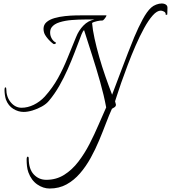

<svg xmlns="http://www.w3.org/2000/svg" viewBox="-20 -633 982 1103"><path d="M265 450Q228 450 194 426.5Q160 403 143 357Q137 340 135 321.5Q133 303 133 285Q133 267 139 267Q145 267 145 277Q145 338 174 369Q203 400 246 400Q303 400 348.5 371.5Q394 343 430 296Q466 249 494.5 193.5Q523 138 546.5 83Q570 28 590 -16Q577 -86 555.5 -162Q534 -238 509.5 -314.5Q485 -391 463 -460Q456 -455 448.5 -436Q441 -417 438 -408Q425 -374 407.5 -328.5Q390 -283 368.5 -234.5Q347 -186 320.5 -139.5Q294 -93 262 -55Q247 -36 221 -21.5Q195 -7 167 1.5Q139 10 116 10Q85 10 56.5 -7.5Q28 -25 14 -61Q10 -74 8 -88.5Q6 -103 6 -117Q6 -131 11 -131Q16 -131 16 -123Q16 -76 42 -45Q68 -14 104 -14Q139 -14 174 -31Q209 -48 237 -78Q282 -128 313 -184Q344 -240 368 -300Q392 -360 417 -420Q432 -458 459 -486Q486 -514 522 -521H467Q432 -521 393 -518Q354 -515 322 -505Q290 -495 276 -475Q268 -463 268 -446Q268 -428 277 -412Q286 -396 300 -389Q302 -387 302 -387Q302 -384 297.5 -381.5Q293 -379 288 -380Q280 -385 268 -396.5Q256 -408 246.5 -421Q237 -434 234 -443Q230 -455 230 -467Q230 -491 247.5 -506Q265 -521 293 -529Q321 -537 353.5 -540.5Q386 -544 416 -544.5Q446 -545 468 -545H589Q594 -546 589.5 -538Q585 -530 578.5 -522.5Q572 -515 568 -515Q558 -516 537.5 -511.5Q517 -507 509 -501Q512 -463 523 -412.5Q534 -362 550 -306Q566 -250 585.5 -194Q605 -138 624 -89Q655 -171 676.5 -228Q698 -285 715.5 -330Q733 -375 751 -419Q775 -476 799.5 -521.5Q824 -567 848 -589Q860 -600 877 -606.5Q894 -613 909 -613Q923 -613 933 -606.5Q943 -600 942 -586L941 -550Q941 -549 936 -548Q931 -547 932 -548Q933 -561 922 -566.5Q911 -572 904 -572Q882 -572 857.5 -544.5Q833 -517 808 -471.5Q783 -426 759 -371Q735 -316 714 -260.5Q693 -205 676.5 -158Q660 -111 651 -82Q642 -53 641 -51L645 -36Q645 -35 645.5 -34Q646 -33 646 -31Q646 -23 638 -17Q632 -13 623 -8Q607 27 589 74.5Q571 122 549.5 173.5Q528 225 501 274Q474 323 439.5 363Q405 403 362 426.5Q319 450 265 450Z"/></svg>

Font: Italianno
Style: Regular
Weight: 400
Designer: Robert E. Leuschke
Foundry: Robert E. Leuschke
Version: Version 1.100; ttfautohint (v1.8.3)